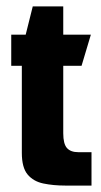

<svg xmlns="http://www.w3.org/2000/svg" viewBox="-20 -578 316 598"><path d="M184 0Q146 0 115 -6.5Q84 -13 66 -34.5Q48 -56 48 -102V-373H15V-470H60L82 -558H177V-470H263L234 -373H177V-163Q177 -130 188.5 -117Q200 -104 224 -104H265V0Z"/></svg>

Font: Smooch Sans Thin ExtraBold
Style: Regular
Weight: 800
Version: Version 1.010